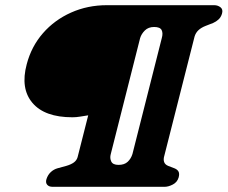

<svg xmlns="http://www.w3.org/2000/svg" viewBox="-20 -720 877 740"><path d="M83 -472.5Q101 -541 145.5 -592Q190 -643 253.8 -671.5Q317.5 -700 392 -700H805.5Q819.5 -700 830 -691.8Q840.5 -683.5 835.5 -667Q831.5 -653.5 822.2 -645Q813 -636.5 801.5 -631.5L772 -620Q755.5 -613.5 745 -603.8Q734.5 -594 730 -579.5L613.5 -120.5Q609 -106 612.5 -95.8Q616 -85.5 628.5 -80.5L652 -71.5Q663.5 -67 668 -58.8Q672.5 -50.5 668.5 -36Q663 -17.5 646 -8.8Q629 0 614.5 0H182.5Q168.5 0 161.8 -8Q155 -16 159 -29.5Q164.5 -46.5 176 -57Q187.5 -67.5 202 -71.5L235 -80.5Q254 -86 264.8 -94Q275.5 -102 279 -114L320 -275.5Q303.5 -273 288.5 -270.5Q273.5 -268 259 -268Q152 -268 105 -323.5Q58 -379 83 -472.5ZM490.5 -126.5 603.5 -573Q609 -592 603 -604Q597 -616 574 -616Q552 -616 538.5 -602.8Q525 -589.5 520 -573L407 -126.5Q402.5 -110.5 408.8 -97.5Q415 -84.5 437 -84.5Q459.5 -84.5 472.2 -96.5Q485 -108.5 490.5 -126.5Z"/></svg>

Font: Fraunces
Style: Italic
Weight: 900
Italic angle: -16°
Version: Version 1.000;[0bf87f6ff]